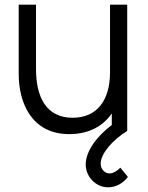

<svg xmlns="http://www.w3.org/2000/svg" viewBox="-20 -560 634 821"><path d="M276.5 13.5C354 13.5 418 -16.5 458 -75V-25.5C394.5 22.5 346.5 86 346.5 143.5C346.5 195 389 241 442.5 241C473 241 504.5 226 527 196.5L494.5 157C480.5 171.5 464 181.5 448.5 181.5C428.5 181.5 410.5 164.5 410.5 139.5C410.5 96.5 463 37 524 0V-540H450.5V-252C450.5 -130 394.5 -56.5 290.5 -56.5C177.5 -56.5 134 -145.5 134 -264.5V-540H60V-243C60 -121.5 114.5 13.5 276.5 13.5Z"/></svg>

Font: Manrope
Style: Regular
Weight: 400
Designer: Mikhail Sharanda
Foundry: Mikhail Sharanda
Version: Version 4.505